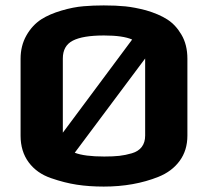

<svg xmlns="http://www.w3.org/2000/svg" viewBox="-20 -679 768 709"><path d="M169 -21Q116 -39 86 -79.5Q56 -120 56 -178V-462Q56 -510 77.5 -548Q99 -586 133 -608Q163 -627 207 -640Q251 -653 289 -656Q324 -659 363 -659Q409 -659 443 -655.5Q477 -652 519 -641Q567 -627 598 -607Q629 -587 650 -551Q672 -514 672 -462V-178Q672 -124 643.5 -85Q615 -46 565 -26Q475 10 363 10Q309 10 263.5 3Q218 -4 169 -21ZM468 -533Q434 -548 364 -548Q286 -548 249 -529Q212 -510 212 -463V-189ZM467 -113Q491 -120 503.5 -136.5Q516 -153 516 -178V-463L256 -115Q292 -101 365 -101Q398 -101 420.5 -103.5Q443 -106 467 -113Z"/></svg>

Font: Play
Style: Bold
Weight: 700
Designer: Jonas Hecksher (Cyrillic expansion: Cyreal)
Foundry: Jonas Hecksher, Playtype, e-types AS
Version: Version 2.101; ttfautohint (v1.5.65-e2d9)